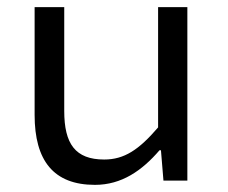

<svg xmlns="http://www.w3.org/2000/svg" viewBox="-20 -506 640 538"><path d="M246 12C321 12 378 -28 427 -85H431L438 0H505V-486H423V-149C369 -86 328 -59 272 -59C191 -59 160 -103 160 -195V-486H77V-184C77 -56 130 12 246 12Z"/></svg>

Font: Hasklig
Style: Regular
Weight: 400
Monospace: yes
Designer: Paul D. Hunt, Teo Tuominen
Foundry: Adobe Systems Incorporated
Version: Version 2.030;PS 1.0;hotconv 16.6.51;makeotf.lib2.5.65220